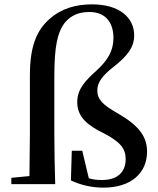

<svg xmlns="http://www.w3.org/2000/svg" viewBox="-20 -844 724 880"><path d="M114 0H233C231 -77 229 -155 229 -232V-493C229 -630 243 -697 278 -741C307 -775 343 -789 390 -789C466 -789 500 -738 500 -670C500 -610 473 -568 425 -523C372 -475 334 -437 334 -376C334 -306 384 -268 456 -233C533 -193 556 -162 556 -114C556 -59 522 -19 448 -19C424 -19 406 -21 387 -27L357 -153H309L305 -17C352 5 402 16 454 16C581 16 654 -51 654 -149C654 -216 619 -267 522 -323C450 -364 426 -388 426 -430C426 -467 451 -499 501 -538C562 -586 595 -626 595 -682C595 -762 529 -824 402 -824C329 -824 262 -806 207 -757C149 -706 117 -634 117 -498V-232L115 -37L32 -29V0Z"/></svg>

Font: Noto Serif CJK HK SemiBold
Style: Regular
Weight: 600
Designer: Ryoko NISHIZUKA 西塚涼子 (kana & ideographs); Frank Grießhammer (Latin, Greek & Cyrillic); Wenlong ZHANG 张文龙 (bopomofo); San
Foundry: Adobe
Version: Version 2.001;hotconv 1.1.0;makeotfexe 2.6.0